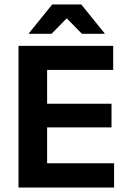

<svg xmlns="http://www.w3.org/2000/svg" viewBox="-20 -846 578 866"><path d="M192.5 0H63.5V-639H192.5ZM494.5 0H102V-109.5H494.5ZM483 -271.5H138.5V-378H483ZM490.5 -530.5H101.5V-639H490.5ZM110 -695.5 215.5 -826H346.5L452 -695.5V-693.5H349.5L283 -761.5H279L212.5 -693.5H110Z"/></svg>

Font: Anek Kannada Medium SemiBold
Style: Regular
Weight: 600
Version: Version 1.003